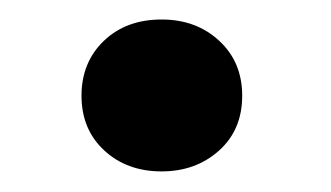

<svg xmlns="http://www.w3.org/2000/svg" viewBox="-20 -166 331 192"><path d="M61.5 -70.3Q61.5 -103.5 83.7 -125Q106 -146.5 141.6 -146.5Q176.3 -146.5 199.2 -125.2Q222.2 -104 222.2 -70.3Q222.2 -36.1 199 -15.4Q175.8 5.4 141.6 5.4Q106.9 5.4 84.2 -15.6Q61.5 -36.6 61.5 -70.3Z"/></svg>

Font: Roboto Condensed
Style: Bold
Weight: 700
Designer: Google
Version: Version 2.134; 2016